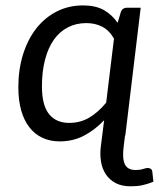

<svg xmlns="http://www.w3.org/2000/svg" viewBox="-20 -505 575 695"><path d="M351.1 -22.9 356.9 -69.8Q323.7 -34.7 283.9 -13.9Q244.1 6.8 196.3 6.8Q161.1 6.8 133.3 -6.3Q105.5 -19.5 86.2 -44.4Q66.9 -69.3 56.6 -105.7Q46.4 -142.1 46.4 -189Q46.4 -252.9 63.2 -307.4Q80.1 -361.8 110.8 -401.4Q141.6 -440.9 184.8 -463.1Q228 -485.4 280.8 -485.4Q325.7 -485.4 355.5 -468.8Q385.3 -452.1 405.8 -422.4L417 -460Q419.4 -468.8 425.5 -472.9Q431.6 -477.1 440.4 -477.1H489.3L433.6 -14.6H432.6L427.2 29.3Q422.4 69.3 432.1 89.8Q441.9 110.4 471.2 110.4Q486.8 110.4 498 106.7Q509.3 103 515.1 103Q520 103 525.4 106Q530.8 108.9 531.7 119.6L535.2 152.8Q513.2 161.6 495.1 165.5Q477.1 169.4 453.6 169.4Q420.4 169.4 398.2 157.5Q376 145.5 362.8 125.5Q349.6 105.5 345.5 78.9Q341.3 52.2 345.2 22.9ZM230.5 -60.1Q270.5 -60.1 302.7 -79.1Q335 -98.1 364.3 -133.3L392.6 -365.2Q375 -395.5 349.9 -408.4Q324.7 -421.4 292.5 -421.4Q255.4 -421.4 225.6 -406Q195.8 -390.6 175 -361.3Q154.3 -332 143.1 -289.3Q131.8 -246.6 131.8 -192.4Q131.8 -124 157.5 -92Q183.1 -60.1 230.5 -60.1Z"/></svg>

Font: Carlito
Style: Italic
Weight: 400
Italic angle: -7°
Designer: Lukasz Dziedzic
Foundry: tyPoland Lukasz Dziedzic
Version: Version 1.104